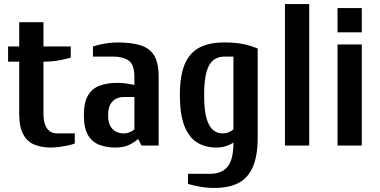

<svg xmlns="http://www.w3.org/2000/svg" viewBox="-20 -720 1880 950"><path d="M230 10Q188 10 152.4 -3.5Q116.8 -17 95.9 -53.5Q75 -90 75 -160V-415H20V-490H75V-610H195V-490H330V-435Q307.5 -428 272.8 -421.5Q238 -415 200 -415H195V-160Q195 -120 205 -98.3Q215 -76.6 230 -68.3Q245 -60 260 -60H350V-10Q337.8 -5 316.9 -0.5Q296 4 273 7Q250 10 230 10Z M550 10Q508 10 472.5 -3Q437 -16 416 -50.5Q395 -85 395 -150Q395 -215 416.5 -249.5Q438 -284 475.5 -297Q513 -310 560 -310Q583 -310 604.5 -307Q626 -304 645 -300V-340Q645 -400 617 -420Q589 -440 540 -440H440V-490Q463 -498 496.5 -504Q530 -510 560 -510Q628 -510 673.5 -496.5Q719 -483 742 -446.5Q765 -410 765 -340V0H680L665 -30H660Q644 -15 617.5 -2.5Q591 10 550 10ZM590 -60Q609 -60 623.5 -66.5Q638 -73 645 -80V-240H590Q573 -240 555.5 -232Q538 -224 526.5 -204.5Q515 -185 515 -150Q515 -115 526.5 -95.5Q538 -76 555.5 -68Q573 -60 590 -60Z M1040 210Q1003 210 968 203.5Q933 197 910 190V140H1020Q1076 140 1105.5 105.5Q1135 71 1135 -15Q1120 -4 1098 3Q1076 10 1050 10Q995 10 954.5 -15.5Q914 -41 892 -98Q870 -155 870 -250Q870 -345 894 -402Q918 -459 966.5 -484.5Q1015 -510 1090 -510Q1143 -510 1180.5 -502.5Q1218 -495 1255 -480V-40Q1255 50 1231.5 105Q1208 160 1160.5 185Q1113 210 1040 210ZM1080 -60Q1099 -60 1113.5 -66.5Q1128 -73 1135 -80V-440H1090Q1060 -440 1037.5 -424Q1015 -408 1002.5 -366.5Q990 -325 990 -250Q990 -175 1002 -134Q1014 -93 1034.5 -76.5Q1055 -60 1080 -60Z M1390 0V-700H1510V0Z M1650 0V-500H1770V0ZM1650 -560V-680H1770V-560Z"/></svg>

Font: Cuprum
Style: Regular
Weight: 400
Designer: Jovanny Lemonad
Foundry: Jovanny Lemonad
Version: Version 3.000